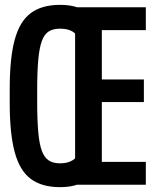

<svg xmlns="http://www.w3.org/2000/svg" viewBox="-20 -760 640 790"><path d="M227 10Q152 10 106.5 -24Q61 -58 40.5 -134Q20 -210 20 -335V-395Q20 -521 40.5 -596.5Q61 -672 106.5 -706Q152 -740 227 -740Q290 -740 325.5 -716.5Q361 -693 380 -637L299 -610Q288 -627 270 -634.5Q252 -642 227 -642Q199 -642 181 -631Q163 -620 152.5 -592Q142 -564 137.5 -514.5Q133 -465 133 -388V-343Q133 -266 137.5 -216Q142 -166 152.5 -138.5Q163 -111 181 -99.5Q199 -88 227 -88Q252 -88 270 -96Q288 -104 299 -120L380 -93Q361 -38 325.5 -14Q290 10 227 10ZM289 0V-730H580V-636H399V-433H572V-340H399V-94H580V0Z"/></svg>

Font: M PLUS Code Latin Expanded Medium
Style: Regular
Weight: 500
Width: 7
Designer: Coji Morishita
Foundry: UNDERFOREST DESIGN
Version: Version 1.002; ttfautohint (v1.8.3)